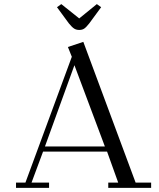

<svg xmlns="http://www.w3.org/2000/svg" viewBox="-20 -916 777 936"><path d="M58.1 0V-25.9H104L330.1 -639.2L311 -687L386.2 -711.9L641.1 -25.9H716.8V0H507.8V-25.9H556.2L502 -176.8H189.9L133.8 -25.9H219.2V0ZM199.2 -202.1H491.2L342.8 -598.1ZM257.8 -880.9 278.8 -896 366.2 -826.2 452.1 -896 473.1 -880.9 415 -801.8Q400.4 -783.2 390.6 -776.6Q380.9 -770 366.2 -770Q351.6 -770 341.1 -776.9Q330.6 -783.7 315.9 -801.8Z"/></svg>

Font: Dehuti
Style: Book
Weight: 400
Version: Version 1.2